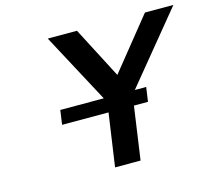

<svg xmlns="http://www.w3.org/2000/svg" viewBox="-102 -846 1090 973"><g transform="rotate(-15 442.5 -359.5)"><path d="M520 0 559.6 -277.8H633.3L644 -353H584.5L884.8 -718.8H735.4L518.6 -449.7L378.9 -718.8H225.6L421.4 -353H193.4L182.6 -277.8H426.3L386.2 0Z"/></g></svg>

Font: Winston SemiBold
Style: Italic
Weight: 600
Italic angle: -8.13011°
Designer: Vernon Adams, Kim Jin-seong, David Berlow, Cristiano Sobral
Foundry: The Winston Project Authors
Version: Version 3.004